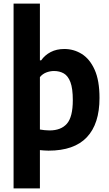

<svg xmlns="http://www.w3.org/2000/svg" viewBox="-20 -828 606 1068"><path d="M55.5 220V-808H202V-492.5H209Q229.5 -521.5 262 -538.5Q294.5 -555.5 338 -555.5Q390.5 -555.5 435 -527.8Q479.5 -500 506.5 -440Q533.5 -380 533.5 -283Q533.5 -139 463 -64.5Q392.5 10 250 10Q237.5 10 225.2 9Q213 8 202 7V220ZM255.5 -102.5Q319.5 -102.5 352.2 -140Q385 -177.5 385 -271Q385 -335.5 371.8 -370.8Q358.5 -406 335 -419.5Q311.5 -433 280.5 -433Q258.5 -433 237.2 -424.8Q216 -416.5 202 -399V-107.5Q213 -105.5 228 -104Q243 -102.5 255.5 -102.5Z"/></svg>

Font: Encode Sans Semi Condensed
Style: Bold
Weight: 700
Width: 4
Designer: Multiple Designers
Foundry: Impallari Type
Version: Version 3.000; ttfautohint (v1.8.3) -l 8 -r 50 -G 200 -x 14 